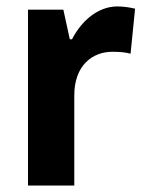

<svg xmlns="http://www.w3.org/2000/svg" viewBox="-20 -577 451 597"><path d="M345 -557C283 -557 232 -510 204 -455H197L177 -547H67V0H211V-278C210 -374 268 -416 329 -416C354 -416 372 -414 386 -410L400 -550C384 -554 363 -557 345 -557Z"/></svg>

Font: Noto Sans Myanmar UI SemiCondensed
Style: Bold
Weight: 700
Width: 4
Designer: Monotype Design Team
Foundry: Monotype Imaging Inc.
Version: Version 2.103